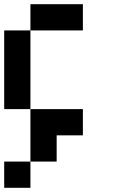

<svg xmlns="http://www.w3.org/2000/svg" viewBox="-20 -645 540 915"><path d="M0 250V125H125V250ZM0 -125V-500H125V-125ZM125 -125H375V0H250V125H125ZM125 -500V-625H375V-500Z"/></svg>

Font: GalmuriMono7 Regular
Style: Regular
Weight: 400
Designer: Lee Minseo (quiple)
Version: Version 2.399;hotconv 1.1.1;makeotfexe 2.6.0 DEVELOPMENT